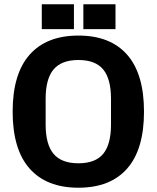

<svg xmlns="http://www.w3.org/2000/svg" viewBox="-20 -866 731 896"><path d="M39 -345Q39 -521 118 -610.5Q197 -700 346 -700Q495 -700 573.5 -610.5Q652 -521 652 -345Q652 -169 573.5 -79.5Q495 10 346 10Q197 10 118 -79.5Q39 -169 39 -345ZM346 -104Q425 -104 461.5 -148Q498 -192 498 -285V-405Q498 -498 461.5 -542Q425 -586 346 -586Q267 -586 230 -542Q193 -498 193 -405V-285Q193 -192 230 -148Q267 -104 346 -104ZM175 -846H325V-730H175ZM369 -846H519V-730H369Z"/></svg>

Font: Mozilla Headline BETA
Style: Bold
Weight: 700
Designer: Studio DRAMA
Foundry: Studio DRAMA
Version: Version 0.100